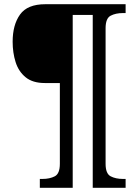

<svg xmlns="http://www.w3.org/2000/svg" viewBox="-20 -780 657 911"><path d="M169 111V69H182Q216 69 240 56.5Q264 44 264 -3V-386H193Q135 -386 101.5 -413.5Q68 -441 54 -485.5Q40 -530 40 -582Q40 -662 75 -711Q110 -760 195 -760H576V-718H563Q529 -718 505 -705.5Q481 -693 481 -646V-3Q481 44 505 56.5Q529 69 563 69H576V111H420V-709H325V111Z"/></svg>

Font: Noto Serif Oriya
Style: Regular
Weight: 400
Designer: David Williams
Foundry: Google LLC, David Williams
Version: Version 1.051; ttfautohint (v1.8.4.7-5d5b)